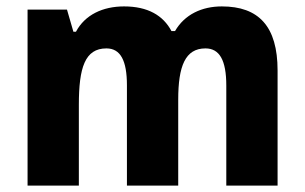

<svg xmlns="http://www.w3.org/2000/svg" viewBox="-20 -630 950 599"><path d="M672 -610C610 -610 556 -585 526 -533H515C489 -582 441 -610 367 -610C301 -610 245 -584 217 -531H209L189 -600H66V-51H226V-303C226 -419 245 -479 312 -479C356 -479 376 -441 376 -364V-51H536V-319C536 -424 558 -479 621 -479C665 -479 686 -442 686 -363V-51H846V-410C846 -548 787 -610 672 -610Z"/></svg>

Font: Noto Sans Tamil UI SemiCondensed ExtraBold
Style: Regular
Weight: 800
Width: 4
Designer: Jelle Bosma - Monotype Design Team
Foundry: Monotype Imaging Inc.
Version: Version 2.004